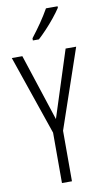

<svg xmlns="http://www.w3.org/2000/svg" viewBox="-103 -994 559 1040"><g transform="rotate(-10 177.0 -473.5)"><path d="M178 -347 296 -714H354L205 -278V0H150V-277L0 -714H58ZM293 -939Q278 -916 255 -887.5Q232 -859 207 -832.5Q182 -806 162 -788H129V-800Q160 -840 184 -875Q208 -910 229 -947H293Z"/></g></svg>

Font: Noto Sans Thai ExtCond Light
Style: Regular
Weight: 300
Width: 2
Designer: Monotype Design Team
Foundry: Monotype Imaging Inc.
Version: Version 2.002; ttfautohint (v1.8.4.7-5d5b)